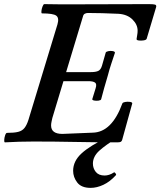

<svg xmlns="http://www.w3.org/2000/svg" viewBox="-29 -687 778 932"><path d="M-5 4Q-9 4 -8.5 -7.5Q-8 -19 -4 -30.5Q0 -42 5 -42Q40 -42 59.5 -47Q79 -52 90 -66Q101 -80 109 -105L250 -569Q259 -600 244 -611Q229 -622 175 -622Q171 -622 172 -633Q173 -644 177.5 -655.5Q182 -667 186 -667Q223 -666 261 -666Q299 -666 337 -666Q425 -666 514.5 -666.5Q604 -667 694 -667Q717 -667 724 -664.5Q731 -662 729 -653L683 -499Q681 -493 668.5 -491Q656 -489 644.5 -490.5Q633 -492 634 -498Q635 -507 637 -517Q639 -527 639 -538Q639 -568 614 -592.5Q589 -617 547 -620Q506 -622 466.5 -623Q427 -624 398 -624Q390 -624 383 -620.5Q376 -617 374 -608L292 -337H413Q435 -337 447.5 -342.5Q460 -348 466 -368L484 -431Q485 -436 496 -438.5Q507 -441 518 -439Q529 -437 529 -431Q520 -404 511 -377Q502 -350 494 -319Q484 -286 476.5 -259Q469 -232 462 -205Q460 -200 449 -198.5Q438 -197 428 -199Q418 -201 419 -206L435 -258Q442 -279 432.5 -286Q423 -293 400 -293H279L225 -114Q223 -105 221 -95.5Q219 -86 219 -78Q219 -37 274 -37L421 -43Q514 -45 565 -185Q567 -190 578.5 -192Q590 -194 601.5 -192.5Q613 -191 613 -185L564 -8Q562 -1 557 1.5Q552 4 540 4Q436 4 335.5 2Q235 0 134 0Q99 0 64 1Q29 2 -5 4ZM411 225Q366 225 346 199Q326 173 326 142Q326 95 367 57.5Q408 20 492 -20H544Q483 17 452.5 45Q422 73 422 107Q422 130 436 147.5Q450 165 479 165Q489 165 500.5 161.5Q512 158 524 150Q527 148 531.5 154Q536 160 534 163Q505 195 473 210Q441 225 411 225Z"/></svg>

Font: Junicode SmExp
Style: Bold Italic
Weight: 700
Width: 6
Italic angle: -11°
Designer: Peter S. Baker
Version: Version 2.205; ttfautohint (v1.8.4)